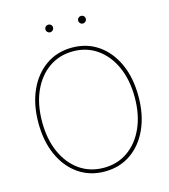

<svg xmlns="http://www.w3.org/2000/svg" viewBox="-130 -1004 986 1117"><g transform="rotate(-15 363.0 -445.5)"><path d="M363.8 9.3Q273.9 9.3 205.8 -37.8Q137.7 -85 99.9 -168.9Q62 -252.9 62 -363.3Q62 -474.6 100.1 -558.6Q138.2 -642.6 206.1 -689.7Q273.9 -736.8 363.8 -736.8Q453.1 -736.8 521 -689.7Q588.9 -642.6 626.7 -558.6Q664.6 -474.6 664.6 -363.3Q664.6 -252.4 626.7 -168.5Q588.9 -84.5 521 -37.6Q453.1 9.3 363.8 9.3ZM363.8 -13.2Q446.3 -13.2 509 -57.4Q571.8 -101.6 606.9 -180.4Q642.1 -259.3 642.1 -363.3Q642.1 -467.8 606.9 -546.6Q571.8 -625.5 509 -669.9Q446.3 -714.4 363.8 -714.4Q281.2 -714.4 218.3 -670.4Q155.3 -626.5 119.9 -547.6Q84.5 -468.8 84.5 -363.3Q84.5 -259.8 119.4 -180.9Q154.3 -102.1 217.3 -57.6Q280.3 -13.2 363.8 -13.2ZM462.4 -855.5Q453.1 -855.5 446.3 -862.3Q439.5 -869.1 439.5 -878.4Q439.5 -888.2 446.3 -894.8Q453.1 -901.4 462.4 -901.4Q472.2 -901.4 478.8 -894.8Q485.4 -888.2 485.4 -878.4Q485.4 -869.1 478.5 -862.3Q471.7 -855.5 462.4 -855.5ZM265.1 -855.5Q255.9 -855.5 249 -862.3Q242.2 -869.1 242.2 -878.4Q242.2 -888.2 249 -894.8Q255.9 -901.4 265.1 -901.4Q274.9 -901.4 281.5 -894.8Q288.1 -888.2 288.1 -878.4Q288.1 -869.1 281.2 -862.3Q274.4 -855.5 265.1 -855.5Z"/></g></svg>

Font: Inter 20pt Thin
Style: Regular
Weight: 250
Version: Version 4.001;git-66647c0bb